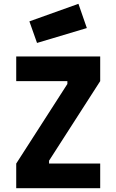

<svg xmlns="http://www.w3.org/2000/svg" viewBox="-20 -986 610 1006"><path d="M65 -561H333V-546L65 -129V0H505V-129H237V-144L505 -561V-690H65ZM134 -874 174 -761 435 -839 391 -966Z"/></svg>

Font: TitilliumMaps29L
Style: 999 wt
Weight: 900
Designer: Campivisivi
Foundry: Accademia di Belle Arti di Urbino and students of MA course of Visual design